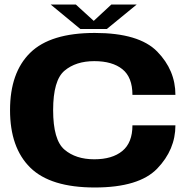

<svg xmlns="http://www.w3.org/2000/svg" viewBox="-20 -827 850 851"><path d="M400 4Q203.5 4 114 -84.2Q24.5 -172.5 24.5 -339Q24.5 -505.5 114 -593.2Q203.5 -681 400 -681Q596 -681 676.8 -598.5Q757.5 -516 757.5 -406.5H567Q567 -484.5 522.5 -520.2Q478 -556 398 -556Q316 -556 265.8 -513.5Q215.5 -471 215.5 -339Q215.5 -206.5 265.8 -163.8Q316 -121 398 -121Q477.5 -121 522.2 -157.8Q567 -194.5 567 -271.5H757.5Q757.5 -163.5 676.8 -79.8Q596 4 400 4ZM336 -698.5 204.5 -807H316L395.5 -734.5L473.5 -807H586L453.5 -698.5Z"/></svg>

Font: Anybody ExtraExpanded Regular
Style: Bold
Weight: 700
Width: 8
Designer: Tyler Finck
Foundry: Etcetera Type Company
Version: Version 1.010; ttfautohint (v1.8.3) -l 8 -r 50 -G 200 -x 14 